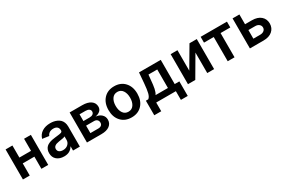

<svg xmlns="http://www.w3.org/2000/svg" viewBox="110 -1707 4479 3019"><g transform="rotate(-30 2349.0 -197.5)"><path d="M189.9 -545.4V-326.2H401.4V-545.4H524.9V0H401.4V-220.7H189.9V0H65.9V-545.4Z M811.5 11.2Q730.5 11.2 679.7 -31.7Q628.9 -74.7 628.9 -152.8Q628.9 -188.5 640.6 -216.1Q652.3 -243.7 670.9 -261.2Q689.5 -278.8 717.5 -291Q745.6 -303.2 773.2 -309.1Q800.8 -314.9 835.9 -318.8Q842.3 -319.3 854 -320.8Q929.2 -328.6 947.8 -335.9Q970.7 -345.2 970.7 -367.7V-370.1Q970.7 -410.6 946.8 -432.4Q922.9 -454.1 878.4 -454.1Q834 -454.1 805.4 -434.6Q776.9 -415 766.6 -384.8L646.5 -401.9Q667.5 -475.1 728.8 -513.9Q790 -552.7 877.9 -552.7Q910.6 -552.7 940.9 -547.1Q971.2 -541.5 1000.7 -527.8Q1030.3 -514.2 1051.8 -493.4Q1073.2 -472.7 1086.4 -439.7Q1099.6 -406.7 1099.6 -365.2V0H975.6V-74.7H971.7Q952.1 -37.1 911.9 -12.9Q871.6 11.2 811.5 11.2ZM844.7 -83.5Q901.4 -83.5 936.3 -116.2Q971.2 -148.9 971.2 -195.8V-259.8Q955.1 -246.6 853.5 -233.4Q752.9 -218.8 752.9 -155.3Q752.9 -120.6 778.1 -102.1Q803.2 -83.5 844.7 -83.5Z M1228.5 0V-545.4H1457.5Q1554.7 -545.4 1610.8 -506.3Q1667 -467.3 1667 -398.9Q1667 -353.5 1635.7 -324.5Q1604.5 -295.4 1548.8 -285.2Q1613.3 -279.8 1653.6 -242.2Q1693.8 -204.6 1693.8 -147.9Q1693.8 -79.6 1640.9 -39.8Q1587.9 0 1492.7 0ZM1349.1 -319.8H1460Q1499 -319.8 1521.5 -336.4Q1543.9 -353 1543.9 -382.3Q1543.9 -410.2 1520.8 -426.3Q1497.6 -442.4 1457.5 -442.4H1349.1ZM1349.1 -101.1H1492.7Q1528.3 -101.1 1548.6 -117.9Q1568.8 -134.8 1568.8 -164.1Q1568.8 -197.8 1548.6 -217Q1528.3 -236.3 1492.7 -236.3H1349.1Z M1776.4 -270.5Q1776.4 -397.9 1847.7 -475.3Q1918.9 -552.7 2038.1 -552.7Q2157.2 -552.7 2228.3 -475.3Q2299.3 -397.9 2299.3 -270.5Q2299.3 -143.6 2228.3 -66.4Q2157.2 10.7 2038.1 10.7Q1918.9 10.7 1847.7 -66.4Q1776.4 -143.6 1776.4 -270.5ZM2038.6 -92.3Q2101.1 -92.3 2135 -142.6Q2168.9 -192.9 2168.9 -271Q2168.9 -349.6 2135 -400.1Q2101.1 -450.7 2038.6 -450.7Q1975.1 -450.7 1940.9 -400.1Q1906.7 -349.6 1906.7 -271Q1906.7 -192.4 1940.9 -142.3Q1975.1 -92.3 2038.6 -92.3Z M2359.4 158.2V-106H2402.8Q2435.1 -130.4 2449.5 -189.7Q2463.9 -249 2472.7 -354.5L2488.3 -545.4H2882.8V-106H2967.3V158.2H2842.8V0H2485.8V158.2ZM2535.2 -106H2759.8V-441.9H2600.1L2591.3 -354.5Q2583.5 -258.3 2571.5 -200Q2559.6 -141.6 2535.2 -106Z M3186.5 -173.8 3404.8 -545.4H3537.1V0H3412.6V-371.6L3195.3 0H3062.5V-545.4H3186.5Z M3607.4 -439.9V-545.4H4085V-439.9H3908.2V0H3784.2V-439.9Z M4311 -367.7H4435.1Q4537.6 -367.7 4595.7 -317.6Q4653.8 -267.6 4654.3 -184.1Q4653.8 -101.6 4595.5 -50.8Q4537.1 0 4435.1 0H4187V-545.4H4311ZM4311 -262.2V-105.5H4435.1Q4477.1 -105.5 4503.9 -127Q4530.8 -148.4 4530.8 -182.1Q4530.8 -217.3 4503.9 -239.7Q4477.1 -262.2 4435.1 -262.2Z"/></g></svg>

Font: Interop SemBd
Style: Regular
Weight: 600
Designer: Rasmus Andersson, Google, Jang Haemin
Foundry: jhaemin
Version: Version 1.007